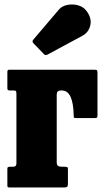

<svg xmlns="http://www.w3.org/2000/svg" viewBox="-20 -828 458 848"><path d="M38 -428.5H24.5Q17.5 -428.5 15 -430.2Q12.5 -432 12.5 -439.5V-510.5Q12.5 -520 20 -520H398.5Q406.5 -520 408.5 -517Q410.5 -514 410.5 -505.5V-316.5Q410.5 -309.5 407 -308Q403.5 -306.5 396.5 -306.5H315.5Q308 -306.5 306.8 -309Q305.5 -311.5 305.5 -318.5Q304.5 -372 291.8 -400.2Q279 -428.5 252 -428.5H249Q230.5 -428.5 230.5 -410V-111.5Q230.5 -99.5 236 -95.5Q241.5 -91.5 254.5 -91.5H266Q273 -91.5 276.5 -90Q280 -88.5 280 -81.5V-15Q280 -5.5 276.2 -2.8Q272.5 0 263.5 0H25Q17.5 0 15 -1.2Q12.5 -2.5 12.5 -10V-82.5Q12.5 -89 16 -90.2Q19.5 -91.5 26 -91.5H39Q52.5 -91.5 52.5 -106.5V-413.5Q52.5 -423.5 50.2 -426Q48 -428.5 38 -428.5ZM173.5 -589.5 128 -636.5Q119.5 -645.5 128 -654L240 -785.5Q253 -801 276.2 -806Q299.5 -811 323.2 -805Q347 -799 361 -781Q386 -749 379 -717Q372 -685 344 -670L190 -587Q181 -581.5 173.5 -589.5Z"/></svg>

Font: Besley* Condensed Heavy
Style: Regular
Weight: 800
Width: 3
Designer: Owen Earl
Foundry: indestructible type*
Version: Version 3.000; ttfautohint (v1.8.3)